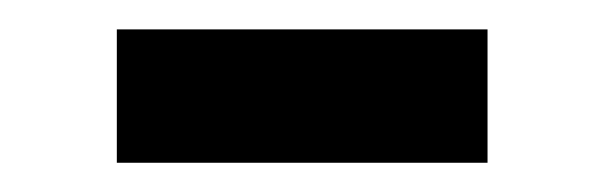

<svg xmlns="http://www.w3.org/2000/svg" viewBox="-20 -370 410 130"><path d="M59.1 -350.1H310.1V-259.8H59.1Z"/></svg>

Font: Montserrat-Arabic Medium
Style: Regular
Weight: 500
Designer: Mohamed Gaber
Foundry: Kief Type Foundry
Version: Version 5.008;PS 005.008;hotconv 1.0.88;makeotf.lib2.5.64775